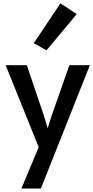

<svg xmlns="http://www.w3.org/2000/svg" viewBox="-20 -835 538 1107"><path d="M203.1 13.7Q155.3 -104.5 12.7 -459Q43.9 -459 134.8 -459Q159.2 -385.7 233.4 -167Q238.3 -149.4 254.9 -95.7Q260.7 -113.3 277.3 -167Q302.7 -240.2 379.9 -459Q409.2 -459 498 -459Q427.7 -281.2 215.8 252Q188.5 252 103.5 252Q128.9 192.4 203.1 13.7ZM174.8 -585.9Q212.9 -643.6 328.1 -815.4Q351.6 -799.8 422.9 -753.9Q378.9 -702.1 248 -544.9Q229.5 -555.7 174.8 -585.9Z"/></svg>

Font: Alata=Ham
Style: Regular
Weight: 400
Designer: Spyros Zevelakis, Eben Sorkin
Version: Version 1.004